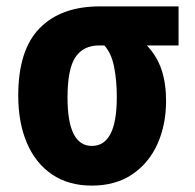

<svg xmlns="http://www.w3.org/2000/svg" viewBox="-20 -570 610 600"><path d="M267 10Q194 10 142.5 -25Q91 -60 64 -123.5Q37 -187 37 -271Q37 -414 104 -482Q171 -550 291 -550H538V-428H439Q471 -394 485 -351.5Q499 -309 499 -255Q499 -180 472 -120Q445 -60 393 -25Q341 10 267 10ZM267 -114Q345 -114 345 -266Q345 -319 336.5 -361.5Q328 -404 306 -428H290Q240 -428 215.5 -391Q191 -354 191 -265Q191 -114 267 -114Z"/></svg>

Font: Noto Sans Condensed ExtraBold
Style: Regular
Weight: 800
Width: 3
Designer: Monotype Design Team
Foundry: Monotype Imaging Inc.
Version: Version 2.013; ttfautohint (v1.8.4.7-5d5b)